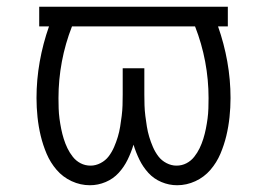

<svg xmlns="http://www.w3.org/2000/svg" viewBox="-20 -540 790 568"><path d="M246 8Q218 8 192 -4Q166 -16 147.5 -37.5Q129 -59 118 -85Q107 -111 100.5 -138Q94 -165 91 -193.5Q88 -222 88 -250Q88 -304 97.5 -357.5Q107 -411 125 -462H96V-520H654V-462H625Q643 -411 652.5 -357.5Q662 -304 662 -250Q662 -222 659 -193.5Q656 -165 649.5 -138Q643 -111 632 -85Q621 -59 602.5 -37.5Q584 -16 558 -4Q532 8 504 8Q480 8 457.5 -1.5Q435 -11 419 -28.5Q403 -46 392.5 -67.5Q382 -89 375 -112Q368 -89 357.5 -67.5Q347 -46 331 -28.5Q315 -11 292.5 -1.5Q270 8 246 8ZM248 -50Q263 -50 277.5 -57.5Q292 -65 301.5 -77.5Q311 -90 317.5 -105Q324 -120 328.5 -135Q333 -150 335.5 -165.5Q338 -181 340 -197Q342 -213 342.5 -228.5Q343 -244 343 -260V-338H407V-260Q407 -244 407.5 -228.5Q408 -213 410 -197Q412 -181 414.5 -165.5Q417 -150 421.5 -135Q426 -120 432.5 -105Q439 -90 448.5 -77.5Q458 -65 472.5 -57.5Q487 -50 502 -50Q518 -50 531.5 -57Q545 -64 554.5 -76Q564 -88 570.5 -101.5Q577 -115 581.5 -129.5Q586 -144 589 -159Q592 -174 594 -189Q596 -204 596.5 -219.5Q597 -235 597 -250Q597 -304 587 -357.5Q577 -411 557 -462H193Q173 -411 163 -357.5Q153 -304 153 -250Q153 -235 153.5 -219.5Q154 -204 156 -189Q158 -174 161 -159Q164 -144 168.5 -129.5Q173 -115 179.5 -101.5Q186 -88 195.5 -76Q205 -64 218.5 -57Q232 -50 248 -50Z"/></svg>

Font: Iosevka Etoile Light
Style: Regular
Weight: 300
Designer: Belleve Invis
Foundry: Belleve Invis
Version: Version 25.0.1; ttfautohint (v1.8.4)